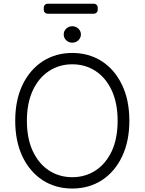

<svg xmlns="http://www.w3.org/2000/svg" viewBox="-20 -1029 797 1058"><path d="M215.2 -35.9Q144.5 -82 104 -165.8Q63.9 -250.4 63.9 -363.6Q63.9 -476.9 104 -561.4Q144.5 -645.2 215.6 -691.4Q286.6 -737.2 378.2 -737.2Q469.8 -737.2 541.2 -691.4Q612.6 -644.9 652.3 -561.4Q692.8 -478 692.8 -363.6Q692.8 -250 652.3 -165.8Q612.6 -82.4 541.2 -35.9Q469.8 9.9 378.2 9.9Q286.2 9.9 215.2 -35.9ZM160.5 -196.7Q193.2 -126.8 249.6 -89.8Q306.8 -52.6 378.2 -52.6Q449.6 -52.6 506.4 -89.5Q562.1 -125.4 595.9 -196Q628.2 -266 628.2 -363.6Q628.2 -460.9 595.5 -531.2Q562.5 -601.2 506.4 -637.8Q449.6 -674.7 378.2 -674.7Q307.2 -674.7 250.4 -637.8Q193.9 -601.2 160.9 -531.2Q128.2 -460.9 128.2 -363.6Q128.2 -265.6 160.5 -196.7ZM221.2 -987.9Q221.2 -996.4 227.3 -1002.5Q233.3 -1008.5 241.8 -1008.5H497.5Q506 -1008.5 512.3 -1002.5Q518.5 -996.4 518.5 -987.9V-974.1Q518.5 -965.6 512.3 -959.5Q506 -953.5 497.5 -953.5H241.8Q233.3 -953.5 227.3 -959.5Q221.2 -965.6 221.2 -974.1ZM378.2 -884.6Q391 -884.6 402 -878.6Q413 -872.5 419.4 -862Q425.8 -851.6 425.8 -839.1Q425.8 -826.7 419.4 -816.2Q413 -805.8 402 -799.7Q391 -793.7 378.2 -793.7Q365.4 -793.7 354.6 -799.7Q343.8 -805.8 337.4 -816.2Q331 -826.7 331 -839.1Q331 -851.6 337.4 -862Q343.8 -872.5 354.6 -878.6Q365.4 -884.6 378.2 -884.6Z"/></svg>

Font: DeltaSans Light
Style: Regular
Weight: 300
Designer: Rasmus Andersson
Foundry: rsms
Version: Version 3.012